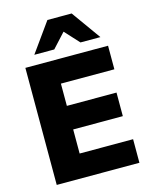

<svg xmlns="http://www.w3.org/2000/svg" viewBox="-136 -1029 886 1117"><g transform="rotate(-15 307.0 -470.5)"><path d="M64 0V-705H562V-563H240V-429H539V-287H240V-142H562V0ZM134 -765 260 -941H406L532 -765H412L333 -851L254 -765Z"/></g></svg>

Font: Nunito Sans 12pt ExtraLight Black
Style: Regular
Weight: 900
Version: Version 3.101;gftools[0.9.27]